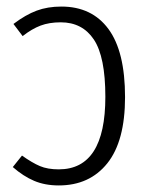

<svg xmlns="http://www.w3.org/2000/svg" viewBox="-20 -554 452 585"><path d="M361 -258Q361 -124 307 -56.5Q253 11 159 11Q117 11 84 -3Q51 -17 19 -45L47 -80Q78 -58 101.5 -48Q125 -38 159 -38Q301 -38 301 -259Q301 -381 266 -433.5Q231 -486 165 -486Q130 -486 103.5 -476Q77 -466 49 -444L21 -481Q58 -509 91.5 -521.5Q125 -534 167 -534Q260 -534 310.5 -465.5Q361 -397 361 -258Z"/></svg>

Font: Fira Sans Extra Condensed Light
Style: Regular
Weight: 300
Width: 1
Designer: Carrois Corporate & Edenspiekermann AG
Foundry: Carrois Corporate GbR & Edenspiekermann AG
Version: Version 4.203